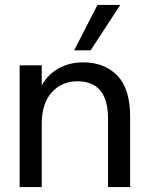

<svg xmlns="http://www.w3.org/2000/svg" viewBox="-20 -762 609 782"><path d="M60 0V-496H150V-414Q174 -458 218 -483Q262 -508 318 -508Q406 -508 458 -454Q510 -400 510 -288V0H420V-279Q420 -431 295 -431Q232 -431 191 -386Q150 -341 150 -257V0ZM282 -557 377 -742H470L349 -557Z"/></svg>

Font: HostGroteskRegular
Style: Regular
Weight: 400
Designer: Doukan Karapınar based on Poppins by Indian Type Foundry, Jonny Pinhorn
Foundry: Element Type
Version: Version 1.001; ttfautohint (v1.8.4.7-5d5b)